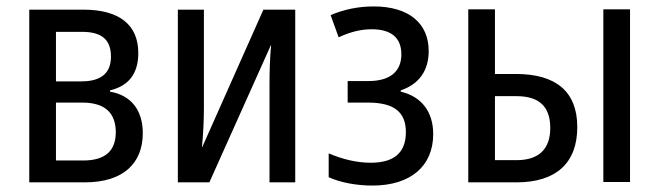

<svg xmlns="http://www.w3.org/2000/svg" viewBox="-20 -567 2050 597"><path d="M71 0H244C364 0 424 -60 424 -153C424 -225 387 -271 322 -282V-286C381 -300 410 -339 410 -402C410 -490 351 -537 239 -537H71ZM154 -314V-468H235C296 -468 325 -444 325 -391C325 -341 296 -314 233 -314ZM154 -68V-248H236C305 -248 340 -217 340 -156C340 -97 306 -68 239 -68Z M533 0H631L822 -426H823C819 -386 818 -341 818 -303V0H898V-537H799L609 -110H608C612 -150 614 -195 614 -230V-537H533Z M1138 10C1256 10 1327 -50 1327 -150C1327 -219 1291 -267 1226 -282V-286C1283 -305 1313 -348 1313 -408C1313 -495 1251 -547 1142 -547C1095 -547 1050 -538 1008 -520L1033 -451C1072 -469 1104 -476 1136 -476C1197 -476 1228 -449 1228 -398C1228 -345 1193 -315 1126 -315H1061V-248H1124C1205 -248 1242 -219 1242 -156C1242 -93 1206 -61 1133 -61C1091 -61 1047 -71 1002 -90V-16C1039 1 1090 10 1138 10Z M1436 0H1586C1709 0 1775 -60 1775 -172C1775 -282 1709 -337 1584 -337H1519V-538H1436ZM1856 -1H1939V-538H1856ZM1519 -69V-268H1586C1655 -268 1691 -237 1691 -169C1691 -104 1656 -69 1586 -69Z"/></svg>

Font: Noto Sans Condensed
Style: Regular
Weight: 400
Width: 3
Designer: Monotype Design Team
Foundry: Monotype Imaging Inc.
Version: Version 2.013